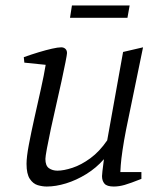

<svg xmlns="http://www.w3.org/2000/svg" viewBox="-20 -675 586 702"><path d="M151 7Q135 7 118 2Q101 -3 89 -21Q77 -39 77 -76Q77 -101 85.5 -146Q94 -191 106 -244.5Q118 -298 129.5 -349.5Q141 -401 147 -438L69 -446L67 -466Q95 -476 121.5 -484Q148 -492 170 -497Q192 -502 204 -502Q213 -502 219 -496.5Q225 -491 225 -481Q225 -476 219.5 -448Q214 -420 205 -378.5Q196 -337 185.5 -291.5Q175 -246 166 -204Q157 -162 151.5 -132Q146 -102 146 -94Q146 -69 159 -60Q172 -51 190 -51Q213 -51 245 -61.5Q277 -72 310.5 -96.5Q344 -121 372 -162L430 -485L503 -502L441 -201Q433 -160 428 -126Q423 -92 421.5 -71Q420 -50 420 -46H497V-21Q457 -5 436 1Q415 7 396 7Q371 7 362 -3.5Q353 -14 353 -31Q353 -35 354.5 -49Q356 -63 358 -77Q360 -91 360 -93Q332 -61 295.5 -38.5Q259 -16 221.5 -4.5Q184 7 151 7ZM236 -610 243 -655H454L446 -610Z"/></svg>

Font: Manuale Light
Style: Italic
Weight: 300
Italic angle: -11°
Version: Version 1.002